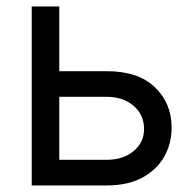

<svg xmlns="http://www.w3.org/2000/svg" viewBox="-20 -565 594 585"><path d="M148.9 -348.1H305.2Q400.9 -348.1 451.9 -299.3Q502.9 -250.5 502.9 -176.3Q502.9 -127.4 480.2 -87.4Q457.5 -47.4 413.3 -23.7Q369.1 0 305.2 0H76.7V-545.4H160.6V-78.1H305.2Q355 -78.1 387 -104.5Q418.9 -130.9 418.9 -171.9Q418.9 -215.3 387 -242.7Q355 -270 305.2 -270H148.9Z"/></svg>

Font: Sahel VF Regular
Style: Regular
Weight: 400
Foundry: Saber Rastikerdar (saber.rastikerdar@gmail.com)
Version: Version 3.4.0